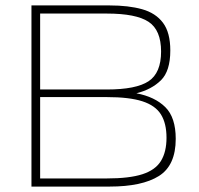

<svg xmlns="http://www.w3.org/2000/svg" viewBox="-20 -688 734 708"><path d="M96 0V-668H384Q454 -668 504 -654Q554 -640 581 -604Q608 -568 608 -502Q608 -426 573.5 -392Q539 -358 483 -344Q551 -331 589.5 -293Q628 -255 628 -176Q628 -78 566 -39Q504 0 384 0ZM128 -30H374Q457 -30 505 -45.5Q553 -61 573.5 -94.5Q594 -128 594 -180Q594 -233 573.5 -266Q553 -299 505 -314.5Q457 -330 374 -330H128ZM128 -358H374Q482 -358 528 -388.5Q574 -419 574 -498Q574 -577 528 -607.5Q482 -638 374 -638H128Z"/></svg>

Font: Gantari Thin
Style: Regular
Weight: 250
Designer: Anugrah Pasau
Foundry: Lafontype
Version: Version 1.000